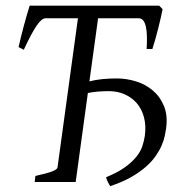

<svg xmlns="http://www.w3.org/2000/svg" viewBox="-20 -635 642 670"><path d="M101.1 0 103.5 -21Q145.5 -30.3 162.6 -37.1Q179.7 -43.9 180.7 -50.8L252 -571.3H139.2Q125.5 -571.3 107.9 -545.7Q90.3 -520 63 -461.4L44.9 -470.7Q47.9 -484.9 52.7 -504.4Q57.6 -523.9 63 -544.4Q68.4 -564.9 74 -583.7Q79.6 -602.5 83.5 -615.2H535.6L547.4 -603Q544.9 -590.3 541 -573Q537.1 -555.7 532.2 -536.4Q527.3 -517.1 522 -498Q516.6 -479 511.7 -463.9H491.7Q493.2 -488.3 492.7 -508.1Q492.2 -527.8 489 -542Q485.8 -556.2 479.7 -563.7Q473.6 -571.3 463.9 -571.3H322.3L292 -351.1Q312.5 -356.4 336.9 -358.9Q361.3 -361.3 387.2 -361.3Q420.9 -361.3 454.3 -351.1Q487.8 -340.8 513.2 -319.3Q538.6 -297.9 552.2 -264.9Q565.9 -231.9 559.6 -186.5Q558.1 -175.8 554.9 -160.6Q551.8 -145.5 544.2 -127.7Q536.6 -109.9 523.4 -90.8Q510.3 -71.8 489 -53Q467.8 -34.2 437.3 -16.8Q406.7 0.5 364.3 14.6Q360.4 7.8 356.4 0.2Q352.5 -7.3 350.1 -16.6Q390.1 -32.7 415.5 -51Q440.9 -69.3 455.8 -87.9Q470.7 -106.4 476.8 -125.2Q482.9 -144 485.4 -161.1Q490.2 -196.8 482.4 -225.8Q474.6 -254.9 457.3 -274.9Q439.9 -294.9 415 -305.9Q390.1 -316.9 360.4 -316.9Q318.4 -316.9 286.6 -310.5L244.1 0Z"/></svg>

Font: Gentium Plus Cyr
Style: Italic
Weight: 400
Italic angle: -8°
Designer: J. Victor Gaultney, Annie Olsen, Iska Routamaa, Becca Hirsbrunner
Foundry: SIL International
Version: Version 5.000